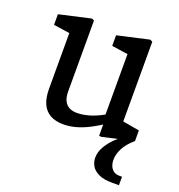

<svg xmlns="http://www.w3.org/2000/svg" viewBox="-131 -637 883 947"><g transform="rotate(20 310.0 -163.0)"><path d="M440.7 111.7Q440.7 83.2 456.4 55.2Q472.2 27.2 498.3 1.5Q524.5 -24.2 558.7 -50L597.2 -31.5Q560.5 -0.2 544.6 31.1Q528.7 62.3 528.7 91.3Q528.7 119.3 542.6 137.6Q556.5 155.8 582.7 155.8H597.2V200.3H560.8Q516.8 200.3 490 187.4Q463.2 174.5 451.9 154.5Q440.7 134.5 440.7 111.7ZM110.5 -129.5V-449.7L136.8 -417.2L25.8 -433.7V-489.3L191.3 -526.8L203.7 -520.8V-149Q203.7 -118.5 213.4 -99.5Q223.2 -80.5 240.1 -72.2Q257 -63.8 280.3 -63.8Q308 -63.8 340.8 -72.8Q373.7 -81.8 412 -102.7Q425 -109.3 443.8 -121.8V-68.8Q404.8 -42.3 370.1 -24.5Q335.3 -6.7 302.1 2.7Q268.8 12 236.8 12Q194.2 12 166.1 -4Q138 -20 124.2 -51.2Q110.5 -82.5 110.5 -129.5ZM421.8 -72.2 415.7 -84V-445.5L437.8 -418.8L331 -434.2V-489.8L496.5 -527.3L509.7 -521.3V-80.2L487.3 -106.7L597.2 -87.2V-31.5L432.2 6L421.8 3.8Z"/></g></svg>

Font: Monaspace Xenon Var ExtraLight
Style: Regular
Weight: 200
Designer: Riley Cran and the Lettermatic Team
Version: Version 1.200 (Monaspace Xenon Var)